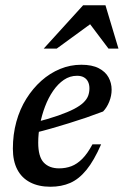

<svg xmlns="http://www.w3.org/2000/svg" viewBox="-20 -700 471 731"><path d="M273.5 -411.5Q246 -411.5 223.2 -396Q200.5 -380.5 182.2 -354Q164 -327.5 151.5 -294.5Q139 -261.5 132.2 -226Q125.5 -190.5 125.5 -157Q125.5 -103.5 146.5 -81.2Q167.5 -59 205 -59Q230 -59 251.8 -67.2Q273.5 -75.5 293.2 -95.2Q313 -115 332 -150.5H365Q338 -88.5 309.2 -53.2Q280.5 -18 247.2 -3.5Q214 11 172 11Q127 11 94.8 -5.8Q62.5 -22.5 45.8 -54.8Q29 -87 29 -134Q29 -188 42.2 -236.2Q55.5 -284.5 80.2 -324Q105 -363.5 137.5 -392.5Q170 -421.5 208.8 -437.5Q247.5 -453.5 289.5 -453.5Q330.5 -453.5 356 -440.2Q381.5 -427 393.2 -405.5Q405 -384 405 -358.5Q405 -335.5 396 -313Q387 -290.5 372.5 -275.5Q341 -263.5 308.2 -252.2Q275.5 -241 242.2 -230.8Q209 -220.5 175.8 -211Q142.5 -201.5 110 -193.5L111.5 -233.5Q164.5 -247 201.5 -260Q238.5 -273 262 -285.2Q285.5 -297.5 298.2 -310Q311 -322.5 315.8 -335.8Q320.5 -349 320.5 -363.5Q320.5 -378 315.2 -388.8Q310 -399.5 299.5 -405.5Q289 -411.5 273.5 -411.5ZM146.5 -515 296.5 -680H381.5L431 -515H393L315 -618.5H338L196 -515Z"/></svg>

Font: Newsreader 16pt Medium
Style: Italic
Weight: 500
Italic angle: -17°
Designer: Hugues Gentile
Foundry: Production Type
Version: Version 1.003